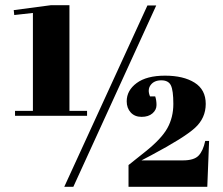

<svg xmlns="http://www.w3.org/2000/svg" viewBox="-20 -721 860 741"><path d="M228 0 549 -700H583L263 0ZM107 -671 35 -663 33 -682 177 -701H248V-293H316V-274H38V-293H107ZM564 -122 526 -102H686Q729 -102 746.5 -120.5Q764 -139 772 -177H787L780 0H476V-84L540 -135Q603 -185 626 -226.5Q649 -268 649 -320Q649 -372 639.5 -391.5Q630 -411 602.5 -411Q575 -411 561.5 -393Q548 -375 559 -349H579Q584 -334 584 -315.5Q584 -297 568.5 -283.5Q553 -270 526.5 -270Q500 -270 484.5 -287Q469 -304 469 -330Q469 -372 507.5 -400.5Q546 -429 617 -429Q688 -429 731 -402Q774 -375 774 -320Q774 -265 732 -227Q690 -189 564 -122Z"/></svg>

Font: Abril Fatface
Style: Regular
Weight: 400
Designer: Veronika Burian, Jos Scaglione
Foundry: TypeTogether
Version: Version 1.001